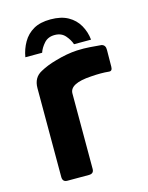

<svg xmlns="http://www.w3.org/2000/svg" viewBox="-104 -734 616 800"><g transform="rotate(-15 204.0 -334.0)"><path d="M192 -667.7Q237.3 -667.7 267.3 -651Q297.3 -634.3 313.8 -605.3Q330.3 -576.3 333.7 -542.3H260.3Q253.7 -562.3 237.2 -581.3Q220.7 -600.3 192 -600.3Q163 -600.3 146.2 -581.3Q129.3 -562.3 122.7 -542.3H50.3Q56 -576.3 72.7 -605.3Q89.3 -634.3 118.2 -651Q147 -667.7 192 -667.7ZM65.7 -20.7V-404.7Q65.7 -450.7 102.3 -469.7Q132.3 -486.3 170.3 -496.7Q221.3 -511.7 265.3 -514Q296 -515.3 320.7 -513.3Q345.3 -511.3 369.7 -509.3Q387.3 -505.3 386.7 -483.7L386 -411.3Q386 -392.3 370.7 -394.3Q338.3 -397.7 294 -394.3Q200.7 -388.7 200.7 -345.7V-20.3Q200.7 0 179.3 0H86.3Q66.3 0 65.7 -20.7Z"/></g></svg>

Font: Vivano Light
Style: Regular
Weight: 300
Designer: Joe Prince, Josias Burgherr
Version: Version 2.064;September 19, 2022;FontCreator 14.0.0.2877 64-